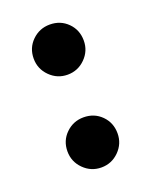

<svg xmlns="http://www.w3.org/2000/svg" viewBox="-85 -439 387 490"><g transform="rotate(-20 108.0 -194.0)"><path d="M40 -320Q40 -349 60 -368.5Q80 -388 108 -388Q137 -388 156.5 -368.5Q176 -349 176 -320Q176 -292 156 -272Q136 -252 108 -252Q80 -252 60 -272Q40 -292 40 -320ZM40 -68Q40 -97 60 -116.5Q80 -136 108 -136Q137 -136 156.5 -116.5Q176 -97 176 -68Q176 -40 156 -20Q136 0 108 0Q80 0 60 -20Q40 -40 40 -68Z"/></g></svg>

Font: AMDAL
Style: Regular
Weight: 700
Designer: Walid Bouchouchi
Foundry: Velvetyne Type Foundry
Version: Version 1.000